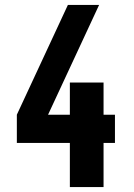

<svg xmlns="http://www.w3.org/2000/svg" viewBox="-20 -755 540 775"><path d="M262 0V-178H48V-292L254 -735H380L174 -292H262V-422H398V-292H444V-178H398V0Z"/></svg>

Font: Iosevka Heavy
Style: Regular
Weight: 900
Monospace: yes
Designer: Belleve Invis
Foundry: Belleve Invis
Version: Version 32.5.0; ttfautohint (v1.8.4)